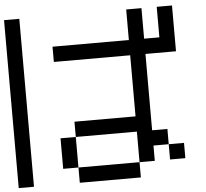

<svg xmlns="http://www.w3.org/2000/svg" viewBox="-60 -981 1119 1044"><g transform="rotate(-5 500.0 -458.5)"><path d="M750 -916.7V-750H833.3V-916.7H916.7V-666.7H750V-250H833.3V-166.7H750V-83.3H666.7V-250H333.3V-333.3H666.7V-666.7H250V-750H666.7V-916.7ZM0 0V-916.7H83.3V0ZM916.7 -166.7V-83.3H833.3V-166.7ZM333.3 -83.3H666.7V0H333.3ZM333.3 -250V-83.3H250V-250Z"/></g></svg>

Font: Galmuri11 Regular
Style: Regular
Weight: 400
Designer: Minseo Lee (Quiple)
Version: Version 2.356;hotconv 1.1.0;makeotfexe 2.6.0 DEVELOPMENT